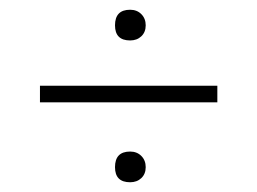

<svg xmlns="http://www.w3.org/2000/svg" viewBox="-20 -563 528 394"><path d="M247 -189Q216 -189 216 -220Q216 -252 247 -252Q261 -252 270 -243Q279 -234 279 -220Q279 -206 270 -197.5Q261 -189 247 -189ZM62 -387H426V-353H62ZM247 -480Q216 -480 216 -511Q216 -543 247 -543Q261 -543 270 -534Q279 -525 279 -511Q279 -497 270 -488.5Q261 -480 247 -480Z"/></svg>

Font: Encode Sans Compressed
Style: Thin
Weight: 100
Designer: Pablo Impallari, Andres Torresi
Foundry: Pablo Impallari, Andres Torresi
Version: Version 1.000; ttfautohint (v1.00) -l 8 -r 50 -G 200 -x 14 -